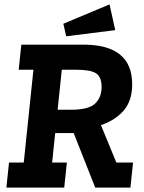

<svg xmlns="http://www.w3.org/2000/svg" viewBox="-20 -853 654 873"><path d="M504 -716 281 -688 268 -745 478 -833ZM21 -114H88L132 -536H65L77 -650H359Q581 -650 581 -470Q581 -395 542.5 -350.5Q504 -306 439 -284L509 -114H585L573 0H413L315 -248H231L217 -114H284L272 0H9ZM303 -354Q384 -354 413 -382.5Q442 -411 442 -458Q442 -503 417 -519.5Q392 -536 324 -536H261L242 -354Z"/></svg>

Font: Zilla Slab
Style: Bold Italic
Weight: 700
Italic angle: -6°
Designer: Typotheque.com
Foundry: Typotheque type foundry
Version: Version 1.1; 2017; ttfautohint (v1.6)